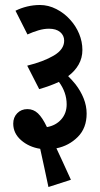

<svg xmlns="http://www.w3.org/2000/svg" viewBox="-20 -654 400 769"><path d="M174 95Q167 60 157.5 17.5Q148 -25 141 -58Q96 -65 64.5 -92.5Q33 -120 33 -159Q33 -184 49 -200.5Q65 -217 90 -217Q114 -217 132 -200Q150 -183 168 -145Q203 -151 225 -175.5Q247 -200 247 -236Q247 -284 216 -326Q182 -310 137 -297L89 -391Q154 -407 195.5 -431.5Q237 -456 237 -491Q237 -512 221 -525.5Q205 -539 176 -539Q156 -539 134 -532.5Q112 -526 90 -516L42 -611Q64 -622 89 -628Q114 -634 140 -634Q174 -634 206 -617.5Q238 -601 261 -575Q284 -550 297 -518.5Q310 -487 310 -454Q310 -422 295 -395.5Q280 -369 253 -349Q269 -333 282 -317Q303 -290 315 -260Q327 -230 327 -199Q327 -141 291.5 -105.5Q256 -70 206 -60Q216 -39 229.5 -9.5Q243 20 264 66Z"/></svg>

Font: Noto Serif Devanagari ExtraCondensed SemiBold
Style: Regular
Weight: 600
Width: 2
Designer: Universal Thirst, Indian Type Foundry and the Monotype Design Team
Foundry: Monotype Imaging Inc.
Version: Version 2.004; ttfautohint (v1.8.4.7-5d5b)